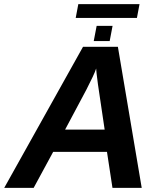

<svg xmlns="http://www.w3.org/2000/svg" viewBox="-41 -916 783 936"><path d="M218.3 -175.8 123 0H-20.5L363.8 -688H533.7L649.9 0H507.3L480.5 -175.8ZM427.7 -582Q422.9 -566.4 410.6 -540.5Q398.4 -514.6 379.9 -478.5L276.4 -284.2H469.2L436.5 -504.9Q432.1 -538.1 429.9 -557.4Q427.7 -576.7 427.7 -582ZM639.2 -896 626.5 -828.6H328.1L340.8 -896ZM507.8 -790 493.7 -715.8H416L430.2 -790Z"/></svg>

Font: Arimo
Style: Italic
Weight: 400
Italic angle: -12°
Designer: Steve Matteson
Foundry: Monotype Imaging Inc.
Version: Version 1.33